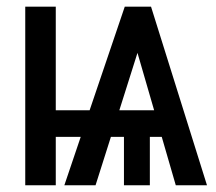

<svg xmlns="http://www.w3.org/2000/svg" viewBox="-20 -548 640 568"><path d="M458.5 -143.1H423.3V0H346.7V-143.1H308.1L262.7 0H170.4L218.8 -143.1H145V0H54.7V-528.3H145V-221.7H245.1L349.1 -528.3H426.8L592.3 0H500ZM333 -221.7H436L386.7 -391.6Z"/></svg>

Font: Roboto Mono
Style: Regular
Weight: 400
Designer: Google
Version: Version 2.000985; 2015; ttfautohint (v1.3)